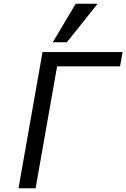

<svg xmlns="http://www.w3.org/2000/svg" viewBox="-20 -1002 672 1022"><path d="M206.5 -725H632.5L619 -649H284L169.5 0H78.5ZM261 -777 383 -982H499.5L336 -777Z"/></svg>

Font: JuliaMono
Style: Italic
Weight: 400
Italic angle: -9°
Monospace: yes
Designer: cormullion
Foundry: corm
Version: Version 0.057; ttfautohint (v1.8.4)